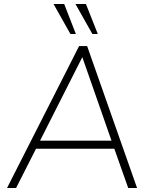

<svg xmlns="http://www.w3.org/2000/svg" viewBox="-20 -934 754 954"><path d="M661 0H617L548 -195H159L60 0H15L373 -705H413ZM389 -650 179 -235H534ZM357 -765H330L246 -914H299ZM466 -765H439L355 -914H407Z"/></svg>

Font: Iunito ExtraLight
Style: Italic
Weight: 200
Italic angle: -4.541°
Designer: Vernon Adams
Foundry: Vernon Adams
Version: Version 2.001;November 30, 2019;FontCreator 12.0.0.2547 64-b